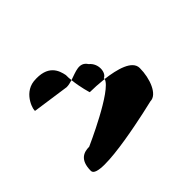

<svg xmlns="http://www.w3.org/2000/svg" viewBox="-77 -862 483 483"><g transform="rotate(-45 164.0 -620.5)"><path d="M22 -496C22 -458 252 -514 252 -514C276 -514 292 -555 292 -592C292 -619 250 -630 210 -635C202 -604 62 -542 62 -542C44 -542 22 -536 22 -496ZM30 -702 128 -688C135 -688 142 -690 149 -692C148 -698 148 -705 148 -711C144 -731 134 -762 80 -757C38 -752 26 -702 30 -702ZM149 -692C152 -663 160 -638 160 -638C173 -638 191 -637 210 -635V-638C224 -643 228 -674 208 -690C194 -712 171 -699 149 -692Z"/></g></svg>

Font: Ampere
Style: SCUltCnd
Weight: 400
Version: Version 1